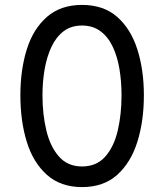

<svg xmlns="http://www.w3.org/2000/svg" viewBox="-20 -755 669 782"><path d="M314 7Q227 7 171 -43Q115 -93 89 -177.5Q63 -262 63 -367Q63 -470 89 -553.5Q115 -637 171 -686Q227 -735 314 -735Q402 -735 457.5 -686Q513 -637 539.5 -553.5Q566 -470 566 -367Q566 -262 539.5 -177.5Q513 -93 457.5 -43Q402 7 314 7ZM314 -77Q373 -77 408.5 -117Q444 -157 459.5 -223Q475 -289 475 -367Q475 -423 466.5 -474Q458 -525 439 -565Q420 -605 389 -628Q358 -651 314 -651Q270 -651 239.5 -628Q209 -605 190 -565Q171 -525 162 -474Q153 -423 153 -367Q153 -289 169 -223Q185 -157 220.5 -117Q256 -77 314 -77Z"/></svg>

Font: Parkinsans
Style: Regular
Weight: 400
Designer: Red Stone, Indian Type Foundry
Foundry: Indian Type Foundry
Version: Version 1.000